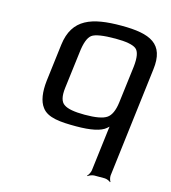

<svg xmlns="http://www.w3.org/2000/svg" viewBox="-107 -581 793 888"><g transform="rotate(15 289.5 -137.5)"><path d="M366 -494C225 -494 135 -465 119 -337L97 -158C91 -104 97 -60 118 -33C146 6 209 10 282 10C353 10 400 0 423 -20C429 -25 437 -32 440 -37L436 -39C433 -34 432 -23 431 -16L406 188C405 197 397 212 391 217L393 219C399 214 414 208 423 208H473C482 208 497 214 501 219L503 217C499 212 495 197 496 188L560 -337C576 -463 504 -494 366 -494ZM447 -148C442 -109 430 -83 412 -71C393 -58 358 -52 307 -52C258 -52 225 -58 208 -70C190 -81 183 -107 188 -148L210 -325C215 -370 226 -399 242 -411C258 -423 296 -429 355 -429C404 -429 437 -423 453 -411C469 -399 474 -370 469 -325L447 -148Z"/></g></svg>

Font: Gamestation Storm Oblique 
Style: Italic
Weight: 400
Designer: Jonas Hecksher
Foundry: Jonas Hecksher, Playtypeª, e-types AS
Version: Version 1.003